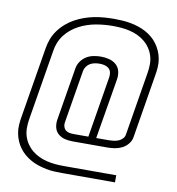

<svg xmlns="http://www.w3.org/2000/svg" viewBox="-91 -846 932 1012"><g transform="rotate(10 375.0 -340.0)"><path d="M312 84Q289 84 266.5 83Q244 82 222.5 77.5Q201 73 180.5 66.5Q160 60 141 49.5Q122 39 106 25.5Q90 12 77.5 -4.5Q65 -21 56.5 -41Q48 -61 44 -82.5Q40 -104 41.5 -127Q43 -150 47 -172L109 -547Q113 -573 122.5 -598.5Q132 -624 148.5 -646.5Q165 -669 186.5 -687.5Q208 -706 232 -719Q256 -732 282 -741Q308 -750 333.5 -755Q359 -760 386 -762Q413 -764 439 -764Q461 -764 483.5 -762.5Q506 -761 527.5 -757Q549 -753 570 -746Q591 -739 609.5 -729Q628 -719 644 -705.5Q660 -692 672.5 -675Q685 -658 693.5 -638.5Q702 -619 706 -597.5Q710 -576 708.5 -553Q707 -530 703 -508L647 -168Q644 -148 630 -131Q616 -114 597.5 -105Q579 -96 559 -93Q539 -90 520 -90H334Q312 -90 292 -95Q272 -100 257 -113Q242 -126 237 -146Q232 -166 235 -187L282 -471Q285 -491 297 -508.5Q309 -526 326.5 -537Q344 -548 364.5 -552Q385 -556 404 -556Q404 -556 404 -556Q404 -556 404 -556Q427 -556 448.5 -550.5Q470 -545 486 -531Q502 -517 507 -495.5Q512 -474 508 -451L454 -129H520Q532 -129 545 -130.5Q558 -132 570.5 -136.5Q583 -141 593 -151Q603 -161 605 -174L661 -514Q665 -538 665 -561.5Q665 -585 658.5 -606Q652 -627 639.5 -645.5Q627 -664 610 -678Q593 -692 573 -701.5Q553 -711 530.5 -716.5Q508 -722 485 -724Q462 -726 438 -726Q415 -726 392.5 -724Q370 -722 347.5 -718Q325 -714 302.5 -706.5Q280 -699 259 -688Q238 -677 219 -661.5Q200 -646 185.5 -626.5Q171 -607 162.5 -585Q154 -563 151 -541L89 -166Q85 -142 85 -118.5Q85 -95 91.5 -74Q98 -53 110.5 -34.5Q123 -16 140 -2Q157 12 177 21.5Q197 31 219.5 36.5Q242 42 265 44Q288 46 312 46H592V84ZM334 -129H412L466 -457Q468 -471 465 -483.5Q462 -496 452.5 -504Q443 -512 430 -515Q417 -518 404 -518Q391 -518 378 -515.5Q365 -513 353.5 -506.5Q342 -500 334 -488.5Q326 -477 324 -465L277 -181Q275 -169 278.5 -158Q282 -147 290.5 -140Q299 -133 310.5 -131Q322 -129 334 -129Z"/></g></svg>

Font: Iosevka Etoile XLtObl
Style: Regular
Weight: 200
Italic angle: -9°
Designer: Belleve Invis
Foundry: Belleve Invis
Version: Version 15.5.2; ttfautohint (v1.8.4)